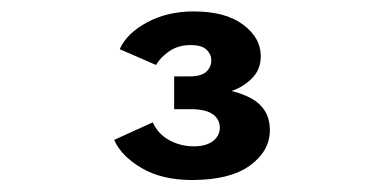

<svg xmlns="http://www.w3.org/2000/svg" viewBox="-20 -902 656 328"><path d="M308 -594.5Q256.5 -594.5 221.8 -615Q187 -635.5 175 -663L241 -693Q250 -673 269.2 -662.5Q288.5 -652 311 -652Q332 -652 343.8 -661Q355.5 -670 355.5 -684Q355.5 -698.5 343.2 -707Q331 -715.5 306 -715.5H277.5V-771.5H303.5Q324 -771.5 332.5 -779.5Q341 -787.5 341 -799Q341 -809 333 -817Q325 -825 305.5 -825Q284.5 -825 269.2 -814.5Q254 -804 246.5 -791L184.5 -818Q196.5 -845 231.2 -863.8Q266 -882.5 311 -882.5Q365 -882.5 395.2 -860Q425.5 -837.5 425.5 -806Q425.5 -783.5 410.8 -768.5Q396 -753.5 375.5 -746.5Q394.5 -742 409.5 -733.8Q424.5 -725.5 432.8 -712Q441 -698.5 441 -679.5Q441 -644 407 -619.2Q373 -594.5 308 -594.5Z"/></svg>

Font: Overpass Mono Light SemiBold
Style: Regular
Weight: 600
Monospace: yes
Version: Version 4.000